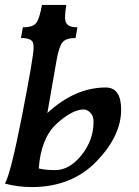

<svg xmlns="http://www.w3.org/2000/svg" viewBox="-30 -760 569 785"><path d="M195.8 -64.5Q253.9 -64.5 303.2 -125.7Q352.5 -187 352.5 -262.2Q352.5 -286.6 339.1 -299.6Q325.7 -312.5 313 -312.5Q265.6 -312.5 201.7 -254.2Q137.7 -195.8 128.4 -71.3Q156.2 -64.5 195.8 -64.5ZM99.1 4.9Q44.9 4.9 -9.8 -9.3Q13.7 -49.8 60.5 -289.3Q107.4 -528.8 107.4 -564.9Q107.4 -578.6 104.5 -586.4Q97.2 -604.5 55.7 -604.5L63.5 -648.4Q105 -648.4 118.4 -666.5Q131.8 -684.6 141.6 -739.7H241.2Q235.8 -708.5 235.8 -689.5Q235.8 -667 247.6 -657.7Q259.3 -648.4 286.6 -648.4L278.8 -604.5Q239.7 -604.5 225.6 -587.2Q211.4 -569.8 201.2 -513.2L163.6 -297.9Q276.9 -402.3 402.3 -402.3Q465.3 -402.3 465.3 -311.5Q465.3 -204.1 364 -99.6Q262.7 4.9 99.1 4.9Z"/></svg>

Font: Kelvinch
Style: Bold Italic
Weight: 700
Italic angle: -10°
Designer: Paul James Miller
Foundry: High-Logic / Made with FontCreator
Version: Version 3.30 September 23, 2016